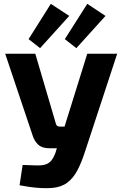

<svg xmlns="http://www.w3.org/2000/svg" viewBox="-20 -970 633 1001"><path d="M591 -690 423 -179Q405 -123 383.5 -82Q362 -41 330.5 -17.5Q299 6 250 10Q227 12 195.5 10.5Q164 9 133.5 4.5Q103 0 82 -4L98 -110Q143 -108 172 -107.5Q201 -107 218.5 -113Q236 -119 247.5 -133Q259 -147 269 -173L292 -247L314 -302L435 -690ZM164 -690 272 -323Q276 -310 292 -310H334L371 -197H238Q200 -197 179.5 -215.5Q159 -234 149 -267L7 -690ZM245 -950 341 -887 189 -719 129 -766ZM435 -950 530 -887 378 -719 318 -766Z"/></svg>

Font: Exo 2
Style: Bold
Weight: 700
Designer: Natanael Gama
Foundry: Natanael Gama
Version: Version 2.010